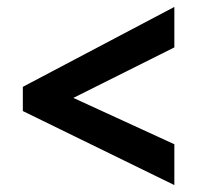

<svg xmlns="http://www.w3.org/2000/svg" viewBox="-20 -606 570 555"><path d="M46 -285V-355L484 -586V-469L192 -323L484 -189V-71Z"/></svg>

Font: Noto Sans Devanagari UI SemiCondensed
Style: Bold
Weight: 700
Width: 4
Designer: Jelle Bosma - Monotype Design Team
Foundry: Monotype Imaging Inc.
Version: Version 2.004; ttfautohint (v1.8.4.7-5d5b)